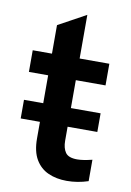

<svg xmlns="http://www.w3.org/2000/svg" viewBox="-80 -725 537 786"><g transform="rotate(10 189.0 -332.0)"><path d="M253 9.5Q210 9.5 176.2 -5.5Q142.5 -20.5 123 -53.5Q103.5 -86.5 103.5 -140.5V-209.5H23.5V-287H103.5V-403H23.5V-493H103.5V-611.5L218.5 -674.5V-493H342V-403H218.5V-287H342V-209.5H218.5V-151Q218.5 -121 231 -102.8Q243.5 -84.5 280 -84.5Q304 -84.5 342 -94V-5Q298 9.5 253 9.5Z"/></g></svg>

Font: Acari Sans Neue
Style: Bold
Weight: 700
Designer: Alfredo Marco Pradil (font), Cristiano Sobral (main changes)
Foundry: Hanken Design Co. (font), Cristiano Sobral (main changes)
Version: Version 2.459;March 19, 2022;FontCreator 14.0.0.2808 64-bit;